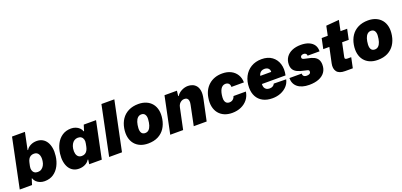

<svg xmlns="http://www.w3.org/2000/svg" viewBox="16 -1695 5592 2670"><g transform="rotate(-20 2811.5 -359.5)"><path d="M365 10Q330 10 298.5 -2Q267 -14 244.5 -36Q222 -58 213 -87H207L180 0H-2L149 -729H340L288 -478L295 -477Q315 -512 356.5 -533Q398 -554 448 -554Q496 -554 533 -533.5Q570 -513 593.5 -475Q617 -437 626 -384.5Q635 -332 627 -268Q618 -191 585 -127.5Q552 -64 497 -27Q442 10 365 10ZM319 -143Q350 -143 373 -158Q396 -173 411.5 -200Q427 -227 432 -263Q437 -296 433.5 -321.5Q430 -347 419.5 -365Q409 -383 392.5 -392Q376 -401 353 -401Q324 -401 303.5 -389Q283 -377 270.5 -355Q258 -333 252 -303L242 -257Q235 -225 242 -199Q249 -173 268.5 -158Q288 -143 319 -143Z M874 10Q826 10 789 -10.5Q752 -31 728.5 -69Q705 -107 696 -159.5Q687 -212 695 -276Q705 -354 737.5 -417Q770 -480 825.5 -517Q881 -554 957 -554Q992 -554 1023.5 -542Q1055 -530 1078 -508Q1101 -486 1110 -457H1116L1143 -544H1325L1212 0H1026L1035 -66L1027 -67Q1008 -32 966.5 -11Q925 10 874 10ZM970 -143Q999 -143 1019 -155Q1039 -167 1052 -189.5Q1065 -212 1071 -241L1080 -287Q1087 -319 1080 -345Q1073 -371 1053.5 -386Q1034 -401 1003 -401Q973 -401 949.5 -386Q926 -371 911 -344Q896 -317 890 -281Q884 -237 892 -206Q900 -175 920 -159Q940 -143 970 -143Z M1321 0 1472 -729H1663L1511 0Z M1897 10Q1833 10 1782.5 -11.5Q1732 -33 1699 -74Q1666 -115 1654 -172.5Q1642 -230 1654 -302Q1667 -378 1705 -434.5Q1743 -491 1806 -522.5Q1869 -554 1953 -554Q2017 -554 2067.5 -532.5Q2118 -511 2151 -470.5Q2184 -430 2196 -373Q2208 -316 2196 -244Q2183 -167 2145 -110Q2107 -53 2045 -21.5Q1983 10 1897 10ZM1907 -141Q1940 -141 1961.5 -162Q1983 -183 1995 -220.5Q2007 -258 2010 -308Q2012 -332 2007.5 -350Q2003 -368 1994.5 -380Q1986 -392 1973 -398Q1960 -404 1943 -404Q1911 -404 1889 -383Q1867 -362 1855 -324.5Q1843 -287 1840 -237Q1839 -213 1843 -195Q1847 -177 1855.5 -165Q1864 -153 1877.5 -147Q1891 -141 1907 -141Z M2225 0 2338 -544H2522L2513 -467H2521Q2545 -506 2591.5 -530Q2638 -554 2687 -554Q2719 -554 2750.5 -542.5Q2782 -531 2805.5 -503.5Q2829 -476 2837 -429Q2845 -382 2830 -311L2764 0H2573L2633 -292Q2641 -327 2637.5 -351Q2634 -375 2619 -388Q2604 -401 2577 -401Q2555 -401 2535 -390Q2515 -379 2501 -359.5Q2487 -340 2482 -313L2416 0Z M3141 10Q3077 10 3027 -11.5Q2977 -33 2944 -74Q2911 -115 2899 -172.5Q2887 -230 2899 -302Q2908 -359 2932 -405Q2956 -451 2994 -484.5Q3032 -518 3082 -536Q3132 -554 3194 -554Q3267 -554 3321 -526.5Q3375 -499 3405.5 -449.5Q3436 -400 3437 -334H3252Q3253 -356 3245 -371.5Q3237 -387 3222.5 -395Q3208 -403 3188 -403Q3164 -403 3145.5 -391Q3127 -379 3114.5 -357Q3102 -335 3094.5 -304.5Q3087 -274 3085 -237Q3083 -205 3091 -183.5Q3099 -162 3115 -151.5Q3131 -141 3153 -141Q3173 -141 3189 -148Q3205 -155 3217 -169Q3229 -183 3236 -205H3419Q3410 -140 3372 -91.5Q3334 -43 3274.5 -16.5Q3215 10 3141 10Z M3737 10Q3655 10 3597 -21Q3539 -52 3509 -108Q3479 -164 3479 -238Q3479 -330 3515.5 -401.5Q3552 -473 3619 -513.5Q3686 -554 3776 -554Q3868 -554 3928 -510.5Q3988 -467 4011 -393Q4034 -319 4014 -227H3664Q3662 -195 3671.5 -174Q3681 -153 3700.5 -142.5Q3720 -132 3746 -132Q3775 -132 3794.5 -144.5Q3814 -157 3821 -176L4004 -173Q3992 -118 3954.5 -77Q3917 -36 3861 -13Q3805 10 3737 10ZM3680 -334 3673 -341H3850L3843 -332Q3847 -357 3838.5 -375Q3830 -393 3812.5 -403Q3795 -413 3770 -413Q3744 -413 3725 -403Q3706 -393 3695 -375.5Q3684 -358 3680 -334Z M4282 10Q4226 10 4182.5 -3Q4139 -16 4109.5 -40.5Q4080 -65 4065.5 -99Q4051 -133 4052 -174H4234Q4233 -157 4239.5 -145.5Q4246 -134 4259.5 -128Q4273 -122 4292 -122Q4318 -122 4334 -132Q4350 -142 4350 -164Q4350 -175 4344 -181Q4338 -187 4323.5 -191Q4309 -195 4284 -200Q4222 -212 4183 -231Q4144 -250 4126 -279.5Q4108 -309 4108 -352Q4108 -414 4139 -459.5Q4170 -505 4226 -529.5Q4282 -554 4357 -554Q4424 -554 4473.5 -533.5Q4523 -513 4549 -474.5Q4575 -436 4573 -380H4396Q4397 -393 4391 -402Q4385 -411 4375 -416.5Q4365 -422 4351 -422Q4329 -422 4316 -412.5Q4303 -403 4303 -385Q4303 -374 4310.5 -367Q4318 -360 4335.5 -355.5Q4353 -351 4382 -345Q4439 -335 4475.5 -316.5Q4512 -298 4529.5 -267.5Q4547 -237 4547 -192Q4547 -128 4515.5 -83Q4484 -38 4424.5 -14Q4365 10 4282 10Z M4813 0Q4725 0 4691.5 -45.5Q4658 -91 4674 -166L4722 -391H4632L4664 -544H4754L4783 -683L4975 -699L4943 -544H5041L5009 -391H4911L4868 -188Q4864 -167 4873.5 -160Q4883 -153 4904 -153H4959L4927 0Z M5295 10Q5231 10 5180.5 -11.5Q5130 -33 5097 -74Q5064 -115 5052 -172.5Q5040 -230 5052 -302Q5065 -378 5103 -434.5Q5141 -491 5204 -522.5Q5267 -554 5351 -554Q5415 -554 5465.5 -532.5Q5516 -511 5549 -470.5Q5582 -430 5594 -373Q5606 -316 5594 -244Q5581 -167 5543 -110Q5505 -53 5443 -21.5Q5381 10 5295 10ZM5305 -141Q5338 -141 5359.5 -162Q5381 -183 5393 -220.5Q5405 -258 5408 -308Q5410 -332 5405.5 -350Q5401 -368 5392.5 -380Q5384 -392 5371 -398Q5358 -404 5341 -404Q5309 -404 5287 -383Q5265 -362 5253 -324.5Q5241 -287 5238 -237Q5237 -213 5241 -195Q5245 -177 5253.5 -165Q5262 -153 5275.5 -147Q5289 -141 5305 -141Z"/></g></svg>

Font: Mona Sans ExtraLight Black
Style: Italic
Weight: 900
Italic angle: -11.6951°
Version: Version 2.000